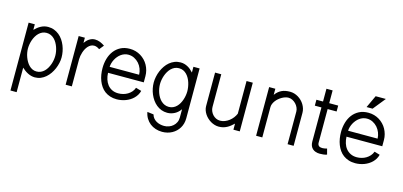

<svg xmlns="http://www.w3.org/2000/svg" viewBox="-74 -1200 4021 1916"><g transform="rotate(15 1936.0 -242.5)"><path d="M81.1 -502.9V198.2H145V-54.7Q159.2 -41.5 174.8 -30Q190.4 -18.6 207.8 -9.8Q225.1 -1 243.7 3.9Q262.2 8.8 281.7 8.8Q313.5 8.8 341.3 -2.7Q369.1 -14.2 392.1 -33.9Q415 -53.7 433.1 -79.8Q451.2 -106 463.4 -135Q475.6 -164.1 482.2 -194.1Q488.8 -224.1 488.8 -252Q488.8 -282.2 482.9 -313Q477.1 -343.8 465.3 -372.8Q453.6 -401.9 436.3 -427.2Q418.9 -452.6 395.8 -471.4Q372.6 -490.2 344.2 -501.2Q315.9 -512.2 281.7 -512.2Q260.3 -512.2 241.7 -507.1Q223.1 -502 206.3 -492.9Q189.5 -483.9 174.3 -471.7Q159.2 -459.5 145 -445.3V-502.9ZM423.8 -252Q423.8 -231.4 420.2 -208.7Q416.5 -186 408.7 -163.8Q400.9 -141.6 389.2 -121.3Q377.4 -101.1 361.8 -85.7Q346.2 -70.3 326.2 -61.3Q306.2 -52.2 281.7 -52.2Q258.8 -52.2 239.3 -61.5Q219.7 -70.8 204.1 -86.7Q188.5 -102.5 176.8 -122.8Q165 -143.1 157 -165.3Q148.9 -187.5 145 -210Q141.1 -232.4 141.1 -252Q141.1 -272.5 144.8 -294.9Q148.4 -317.4 156 -339.6Q163.6 -361.8 175.3 -381.8Q187 -401.9 202.6 -417.2Q218.3 -432.6 238 -441.7Q257.8 -450.7 281.7 -450.7Q305.7 -450.7 325.7 -441.7Q345.7 -432.6 361.3 -417.5Q377 -402.3 388.7 -382.1Q400.4 -361.8 408.2 -339.8Q416 -317.9 419.9 -295.2Q423.8 -272.5 423.8 -252Z M866.7 -475.6Q855 -483.4 842.8 -490.2Q830.6 -497.1 817.9 -502Q805.2 -506.8 792 -509.5Q778.8 -512.2 765.1 -512.2Q748.5 -512.2 733.6 -507.1Q718.8 -502 705.8 -493.4Q692.9 -484.9 681.9 -473.4Q670.9 -461.9 662.1 -449.2V-502.9H598.1V0H662.1V-281.7Q662.1 -297.4 665.3 -315.9Q668.5 -334.5 674.6 -353Q680.7 -371.6 689.9 -389.2Q699.2 -406.7 711.7 -420.4Q724.1 -434.1 739.5 -442.1Q754.9 -450.2 773.9 -450.2Q781.2 -450.2 788.8 -448.5Q796.4 -446.8 803.5 -443.8Q810.5 -440.9 816.9 -437Q823.2 -433.1 829.1 -428.7Z M1284.7 -152.3Q1276.4 -127.9 1260 -109.4Q1243.7 -90.8 1222.4 -78.1Q1201.2 -65.4 1176.5 -59.1Q1151.9 -52.7 1127 -52.7Q1089.8 -52.7 1062 -66.4Q1034.2 -80.1 1015.6 -103.5Q997.1 -127 987.1 -158.2Q977.1 -189.5 976.1 -224.6H1345.2V-288.1Q1345.2 -318.8 1337.6 -347.2Q1330.1 -375.5 1316.4 -400.4Q1302.7 -425.3 1283 -445.8Q1263.2 -466.3 1238.8 -481.2Q1214.4 -496.1 1186 -504.2Q1157.7 -512.2 1126 -512.2Q1071.3 -512.2 1031 -491.2Q990.7 -470.2 963.9 -434.8Q937 -399.4 923.8 -353Q910.6 -306.6 910.6 -255.9Q910.6 -221.7 916 -189Q921.4 -156.2 932.9 -126.7Q944.3 -97.2 961.7 -72.3Q979 -47.4 1002.9 -29.5Q1026.9 -11.7 1057.6 -1.5Q1088.4 8.8 1126 8.8Q1149.4 8.8 1172.9 4.6Q1196.3 0.5 1218.5 -7.8Q1240.7 -16.1 1260.5 -28.3Q1280.3 -40.5 1296.6 -56.6Q1313 -72.8 1325 -92.5Q1336.9 -112.3 1342.8 -135.7ZM976.1 -286.1Q977.1 -305.7 982.7 -325.2Q988.3 -344.7 997.8 -363.3Q1007.3 -381.8 1020.8 -397.9Q1034.2 -414.1 1050.5 -426Q1066.9 -438 1085.9 -444.8Q1105 -451.7 1126 -451.7Q1159.7 -451.7 1187.7 -437.5Q1215.8 -423.3 1236.3 -400.4Q1256.8 -377.4 1268.3 -347.7Q1279.8 -317.9 1280.8 -286.1Z M1847.7 -502.9H1783.7V-443.8Q1770 -459 1755.4 -471.4Q1740.7 -483.9 1724.1 -492.9Q1707.5 -502 1689.2 -507.1Q1670.9 -512.2 1649.4 -512.2Q1616.7 -512.2 1588.4 -501Q1560.1 -489.7 1537.1 -470.5Q1514.2 -451.2 1496.3 -425.3Q1478.5 -399.4 1466.3 -370.4Q1454.1 -341.3 1447.8 -310.3Q1441.4 -279.3 1441.4 -250Q1441.4 -220.2 1447.5 -189.5Q1453.6 -158.7 1465.8 -129.9Q1478 -101.1 1495.8 -75.9Q1513.7 -50.8 1536.6 -32Q1559.6 -13.2 1587.9 -2.4Q1616.2 8.3 1649.4 8.3Q1669.9 8.3 1689 3.2Q1708 -2 1725.3 -11.2Q1742.7 -20.5 1757.3 -34.2Q1772 -47.9 1783.7 -64.5V22Q1783.7 49.3 1772.9 71.5Q1762.2 93.8 1744.1 109.6Q1726.1 125.5 1702.4 134.3Q1678.7 143.1 1652.8 143.1Q1631.8 143.1 1610.8 138.2Q1589.8 133.3 1572 123Q1554.2 112.8 1541 96.9Q1527.8 81.1 1522 59.1L1456.5 50.8Q1462.9 86.9 1480.2 115.5Q1497.6 144 1522.9 164.1Q1548.3 184.1 1580.6 194.6Q1612.8 205.1 1648.4 205.1Q1676.8 205.1 1702.4 198.7Q1728 192.4 1750 180.4Q1772 168.5 1790 151.4Q1808.1 134.3 1821 113Q1834 91.8 1840.8 66.4Q1847.7 41 1847.7 12.7ZM1788.1 -250Q1788.1 -230 1784.4 -207.5Q1780.8 -185.1 1773.4 -163.1Q1766.1 -141.1 1754.9 -121.3Q1743.7 -101.6 1728.3 -86.2Q1712.9 -70.8 1693.1 -61.8Q1673.3 -52.7 1649.4 -52.7Q1625 -52.7 1605 -61.5Q1585 -70.3 1569.1 -85.2Q1553.2 -100.1 1541.3 -119.9Q1529.3 -139.6 1521.5 -161.6Q1513.7 -183.6 1509.8 -206.3Q1505.9 -229 1505.9 -250Q1505.9 -270.5 1509.8 -293.5Q1513.7 -316.4 1521.5 -338.9Q1529.3 -361.3 1541.3 -381.8Q1553.2 -402.3 1569.1 -418Q1585 -433.6 1605 -442.9Q1625 -452.1 1649.4 -452.1Q1674.3 -452.1 1694.1 -442.9Q1713.9 -433.6 1729.2 -417.7Q1744.6 -401.9 1755.9 -381.3Q1767.1 -360.8 1774.2 -338.4Q1781.2 -315.9 1784.7 -293Q1788.1 -270 1788.1 -250Z M2397 -502.9H2332.5V-165.5Q2323.2 -143.1 2307.4 -122.3Q2291.5 -101.6 2271.2 -86.2Q2251 -70.8 2227.3 -61.5Q2203.6 -52.2 2178.7 -52.2Q2155.8 -52.2 2136.2 -61.8Q2116.7 -71.3 2102.3 -87.2Q2087.9 -103 2079.6 -123.3Q2071.3 -143.6 2071.3 -165.5V-502.9H2007.3V-157.2Q2007.3 -135.7 2014.2 -115.2Q2021 -94.7 2033.2 -76.2Q2045.4 -57.6 2062 -42Q2078.6 -26.4 2097.7 -15.1Q2116.7 -3.9 2137.9 2.4Q2159.2 8.8 2180.2 8.8Q2204.1 8.8 2224.6 3.7Q2245.1 -1.5 2263.4 -11Q2281.7 -20.5 2298.3 -33.7Q2314.9 -46.9 2331.5 -62.5V0H2397Z M2565.9 -502.9V0H2629.9V-313Q2629.9 -330.1 2636.7 -346.9Q2643.6 -363.8 2655 -379.2Q2666.5 -394.5 2681.6 -407.5Q2696.8 -420.4 2713.6 -430.2Q2730.5 -439.9 2747.8 -445.3Q2765.1 -450.7 2780.8 -450.7Q2802.2 -450.7 2822 -440.7Q2841.8 -430.7 2857.2 -414.6Q2872.6 -398.4 2881.8 -377.9Q2891.1 -357.4 2891.1 -336.4V0H2953.6V-339.8Q2953.6 -362.8 2947 -384.3Q2940.4 -405.8 2928.7 -425Q2917 -444.3 2900.9 -460.2Q2884.8 -476.1 2865.5 -487.8Q2846.2 -499.5 2824.7 -505.9Q2803.2 -512.2 2780.8 -512.2Q2755.4 -512.2 2734.4 -508.3Q2713.4 -504.4 2695.1 -495.8Q2676.8 -487.3 2660.6 -473.6Q2644.5 -460 2629.9 -439.9V-502.9Z M3283.2 -60.1Q3277.8 -58.6 3271.7 -57.1Q3265.6 -55.7 3259.3 -54.7Q3252.9 -53.7 3246.3 -53Q3239.7 -52.2 3233.9 -52.2Q3223.1 -52.2 3214.4 -54.7Q3205.6 -57.1 3199.5 -62.3Q3193.4 -67.4 3189.9 -75.4Q3186.5 -83.5 3186.5 -95.2V-441.9H3279.3V-502.9H3186.5V-634.8H3122.6V-502.9H3054.2V-441.9H3122.6V-88.4Q3122.6 -64.5 3129.9 -46.4Q3137.2 -28.3 3150.6 -16.1Q3164.1 -3.9 3182.9 2.4Q3201.7 8.8 3224.6 8.8Q3243.2 8.8 3262 6.8Q3280.8 4.9 3298.8 -1.5Z M3749 -152.3Q3740.2 -127.9 3723.6 -109.4Q3707 -90.8 3685.8 -78.1Q3664.6 -65.4 3640.1 -59.1Q3615.7 -52.7 3591.3 -52.7Q3554.2 -52.7 3526.4 -66.4Q3498.5 -80.1 3479.5 -103.5Q3460.4 -127 3450.7 -158.2Q3440.9 -189.5 3439.5 -224.6H3809.1V-288.1Q3809.1 -318.8 3801.5 -347.2Q3793.9 -375.5 3780.3 -400.4Q3766.6 -425.3 3746.8 -445.8Q3727.1 -466.3 3702.9 -481.2Q3678.7 -496.1 3650.1 -504.2Q3621.6 -512.2 3590.3 -512.2Q3535.6 -512.2 3495.1 -491.2Q3454.6 -470.2 3427.7 -434.8Q3400.9 -399.4 3387.7 -353Q3374.5 -306.6 3374.5 -255.9Q3374.5 -221.7 3379.9 -189Q3385.3 -156.2 3396.7 -126.7Q3408.2 -97.2 3425.5 -72.3Q3442.9 -47.4 3467 -29.5Q3491.2 -11.7 3522 -1.5Q3552.7 8.8 3590.8 8.8Q3613.8 8.8 3637.2 4.6Q3660.6 0.5 3682.6 -7.8Q3704.6 -16.1 3724.4 -28.3Q3744.1 -40.5 3760.5 -56.6Q3776.9 -72.8 3788.6 -92.5Q3800.3 -112.3 3806.2 -135.7ZM3439.5 -286.1Q3440.4 -305.7 3446 -325.2Q3451.7 -344.7 3461.4 -363.3Q3471.2 -381.8 3484.6 -397.9Q3498 -414.1 3514.4 -426Q3530.8 -438 3550 -444.8Q3569.3 -451.7 3590.3 -451.7Q3624 -451.7 3651.9 -437.5Q3679.7 -423.3 3700 -400.4Q3720.2 -377.4 3731.9 -347.7Q3743.7 -317.9 3744.6 -286.1ZM3556.6 -562H3618.7L3721.7 -689.9H3616.2Z"/></g></svg>

Font: Saysettha
Style: Regular
Weight: 400
Designer: John M. Durdin
Foundry: Lao Script for Windows
Version: Version 2.201